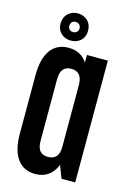

<svg xmlns="http://www.w3.org/2000/svg" viewBox="-114 -784 578 851"><g transform="rotate(15 175.0 -358.5)"><path d="M135 -727C104 -727 72 -706 72 -664C72 -622 104 -602 135 -602C167 -602 198 -622 198 -664C198 -706 167 -727 135 -727ZM135 -688C147 -688 159 -680 159 -664C159 -649 147 -641 135 -641C123 -641 112 -649 112 -664C112 -680 123 -688 135 -688ZM135 -569C63 -569 24 -513 24 -415V-144C24 -46 63 10 135 10C182 10 215 -14 232 -58L254 0H317V-559H221V-524C202 -554 173 -569 135 -569ZM171 -482C201 -482 221 -465 221 -421V-138C221 -94 201 -78 171 -78C140 -78 121 -94 121 -138V-421C121 -465 140 -482 171 -482Z"/></g></svg>

Font: Modon Arabic
Style: Bold
Weight: 700
Designer: Ahmedzaza
Foundry: Ahmedzaza
Version: Version 2.010